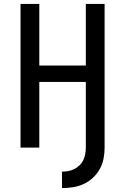

<svg xmlns="http://www.w3.org/2000/svg" viewBox="-20 -755 640 982"><path d="M297 207V123Q313 123 329.5 120Q346 117 360.5 109.5Q375 102 387 90.5Q399 79 406 64Q413 49 416 32.5Q419 16 419 0V-336H181V0H85V-735H181V-420H419V-735H515V0Q515 29 509.5 57Q504 85 490 110Q476 135 455 154.5Q434 174 408 186Q382 198 353.5 202.5Q325 207 297 207Z"/></svg>

Font: Iosevka Custom Medium Extended
Style: Regular
Weight: 500
Width: 7
Monospace: yes
Designer: Belleve Invis
Foundry: Belleve Invis
Version: Version 11.2.4; ttfautohint (v1.8.4)